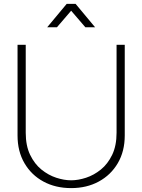

<svg xmlns="http://www.w3.org/2000/svg" viewBox="-20 -950 730 985"><path d="M345 15Q265 15 203 -18.5Q141 -52 105.5 -112.8Q70 -173.5 70 -255V-720H112V-269Q112 -202.5 134.5 -155.8Q157 -109 192.5 -80.2Q228 -51.5 268.5 -38.2Q309 -25 345 -25Q381 -25 421.5 -38.2Q462 -51.5 497.5 -80.2Q533 -109 555.5 -155.8Q578 -202.5 578 -269V-720H620V-255Q620 -174 584.5 -113.2Q549 -52.5 487 -18.8Q425 15 345 15ZM272 -810H222L322 -930H368L468 -810H418L345 -895Z"/></svg>

Font: Manrope Variable Light
Style: Regular
Weight: 200
Designer: Mikhail Sharanda
Foundry: Mikhail Sharanda
Version: Version 4.505